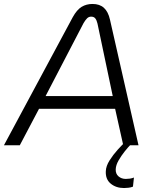

<svg xmlns="http://www.w3.org/2000/svg" viewBox="-57 -733 762 969"><path d="M569 216Q529 216 502 194Q475 172 477 131Q478 105 496 76.5Q514 48 537.5 22Q561 -4 580.5 -21.5Q600 -39 603 -42L626 -26Q621 -22 605.5 -6.5Q590 9 572.5 31Q555 53 541.5 76.5Q528 100 527 121Q526 144 541 157Q556 170 578 170Q588 170 598.5 168.5Q609 167 619 163L614 209Q604 213 592 214.5Q580 216 569 216ZM-37 0 310 -646Q331 -684 355 -698.5Q379 -713 410 -713Q446 -713 467.5 -693.5Q489 -674 498 -634L642 0H565L524 -184H140L43 0ZM173 -248H512L435 -614Q431 -631 424 -640Q417 -649 403 -649Q391 -649 382.5 -640.5Q374 -632 365 -617Z"/></svg>

Font: MuseoModerno Light
Style: Italic
Weight: 300
Italic angle: -9°
Designer: Pablo Cosgaya, Héctor Gatti, Marcela Romero, and the Authors of The MuseoModerno Project.
Foundry: Omnibus-Type Team
Version: Version 1.003